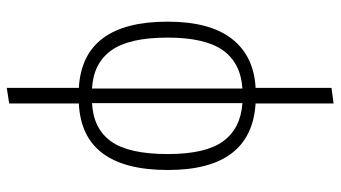

<svg xmlns="http://www.w3.org/2000/svg" viewBox="-234 -546 983 554"><g transform="rotate(90 257.0 -269.5)"><path d="M279 -6V195L234 202V-6Q43 -17 43 -262Q43 -384 92.5 -447.5Q142 -511 234 -516V-735L279 -741V-516Q471 -504 471 -263Q471 -15 279 -6ZM425 -263Q425 -372 388 -422.5Q351 -473 278 -478V-44Q352 -48 388.5 -99Q425 -150 425 -263ZM236 -44V-478Q162 -473 125.5 -421.5Q89 -370 89 -262Q89 -151 126 -99.5Q163 -48 236 -44Z"/></g></svg>

Font: Fira Sans Extra Condensed ExtraLight
Style: Regular
Weight: 275
Width: 1
Designer: Carrois Corporate & Edenspiekermann AG
Foundry: Carrois Corporate GbR & Edenspiekermann AG
Version: Version 4.203